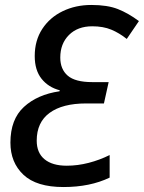

<svg xmlns="http://www.w3.org/2000/svg" viewBox="-20 -744 580 774"><path d="M236 10Q127 10 74.5 -39.5Q22 -89 22 -169Q22 -263 76.5 -313Q131 -363 220 -376L221 -380Q175 -392 147.5 -426.5Q120 -461 120 -518Q120 -581 150.5 -627.5Q181 -674 233 -699Q285 -724 348 -724Q413 -724 455 -707.5Q497 -691 540 -659L491 -587Q461 -611 428.5 -624.5Q396 -638 352 -638Q293 -638 258 -603Q223 -568 223 -512Q223 -465 253 -439Q283 -413 352 -413H418L399 -327H327Q232 -327 180 -289Q128 -251 128 -177Q128 -128 159.5 -102Q191 -76 249 -76Q293 -76 337.5 -87.5Q382 -99 422 -119V-28Q343 10 236 10Z"/></svg>

Font: Noto Sans SemiCondensed Medium
Style: Italic
Weight: 500
Width: 4
Italic angle: -12°
Designer: Monotype Design Team
Foundry: Monotype Imaging Inc.
Version: Version 2.013; ttfautohint (v1.8.4.7-5d5b)